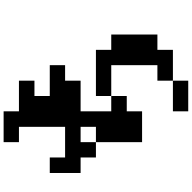

<svg xmlns="http://www.w3.org/2000/svg" viewBox="-20 -879 1040 1040"><g transform="rotate(-90 500.0 -359.0)"><path d="M83 -442.4V-609.4H167V-526.4H333V-776.4H250V-859.4H417V-776.4H583V-692.4H500V-609.4H667V-526.4H583V-442.4H417V-276.4H500V-192.4H417V-109.4H250V-359.4H167V-442.4ZM250 -359.4H333V-442.4H250ZM583 57.6V140.6H417V57.6ZM583 57.6V-26.4H667V-276.4H500V-359.4H750V-276.4H833V-26.4H750V57.6Z"/></g></svg>

Font: KH Dot Dougenzaka 12
Style: Regular
Weight: 400
Designer: Original version for X68000 by Keitarou Hiraki (http://hp.vector.co.jp/authors/VA000874/) / TrueType conversion by Homem
Version: Version 1.00.20150527